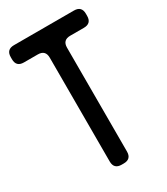

<svg xmlns="http://www.w3.org/2000/svg" viewBox="-180 -789 760 876"><g transform="rotate(-30 200.0 -351.0)"><path d="M155 -32Q155 8 195 8H206Q246 8 246 -32V-579Q246 -619 286 -619H358Q398 -619 398 -659V-670Q398 -710 358 -710H42Q2 -710 2 -670V-659Q2 -619 42 -619H115Q155 -619 155 -579Z"/></g></svg>

Font: WDXL Lubrifont JP N
Style: Regular
Weight: 400
Designer: [WDXL Lubrifont] Copyright 2020-2022 (c) NightFurySL2001, Skr-ZERO; [ZCOOL QingKe HuangYou] Copyright 2018-2022 (c) The 
Version: Version 2.001;hotconv 1.1.1;makeotfexe 2.6.0